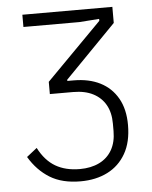

<svg xmlns="http://www.w3.org/2000/svg" viewBox="-52 -741 631 797"><g transform="rotate(-5 264.0 -343.0)"><path d="M252 12Q175 12 124 -19.5Q73 -51 39 -108L82 -142Q110 -88 152 -63.5Q194 -39 253 -39Q300 -39 334.5 -56Q369 -73 387.5 -105.5Q406 -138 406 -184V-215Q406 -261 388 -293Q370 -325 336 -342.5Q302 -360 253 -360H156V-411L387 -645V-653L304 -647H71V-698H446V-631L233 -413V-388L209 -408H259Q323 -408 369.5 -384.5Q416 -361 442 -315.5Q468 -270 468 -204Q468 -133 440.5 -85Q413 -37 364.5 -12.5Q316 12 252 12Z"/></g></svg>

Font: IBM Plex Sans Condensed Light
Style: Regular
Weight: 300
Width: 3
Designer: Mike Abbink, Paul van der Laan, Pieter van Rosmalen
Foundry: Bold Monday
Version: Version 3.201